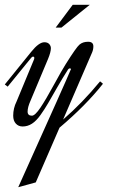

<svg xmlns="http://www.w3.org/2000/svg" viewBox="-77 -527 483 800"><path d="M340 -188 352 -178Q280 -87 171 5L72 233L-1 253Q207 -209 216 -233Q222 -242 214 -242Q209 -242 205 -235Q185 -204 161.5 -163Q138 -122 123.5 -97Q109 -72 91.5 -47.5Q74 -23 56 -11.5Q38 0 17 0Q0 0 -11 -12Q-22 -24 -22 -45Q-22 -76 -8 -104L65 -280Q66 -282 66 -285Q66 -291 61 -291Q56 -291 52 -285L-45 -166L-57 -175L53 -311Q85 -351 108 -351Q121 -351 128 -343.5Q135 -336 135 -326Q135 -310 123 -281L50 -107Q38 -80 38 -62Q38 -45 56 -45Q69 -45 91.5 -78.5Q114 -112 147.5 -173.5Q181 -235 197 -260Q241 -330 254 -341Q268 -353 290 -353Q312 -353 312 -334Q312 -321 307 -309L186 -29Q266 -98 340 -188ZM297 -507 179 -412H155L226 -507Z"/></svg>

Font: Dynalight
Style: Regular
Weight: 400
Designer: Astigmatic (AOETI)
Foundry: Astigmatic (AOETI)
Version: Version 1.000